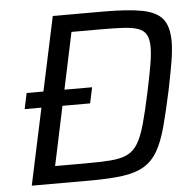

<svg xmlns="http://www.w3.org/2000/svg" viewBox="-50 -739 802 790"><g transform="rotate(-5 350.5 -344.0)"><path d="M47.9 -316.3 61.8 -381.7H332.2L318.2 -316.3ZM49.6 0 196.6 -688H406.2Q507.9 -688 566.4 -676.6Q624.9 -665.2 649.7 -634Q674.6 -602.8 674.6 -542Q674.6 -506.1 666.4 -456.8Q658.2 -407.6 644.7 -342.4Q625.7 -253.6 609.3 -192.9Q592.8 -132.3 570.6 -94Q548.3 -55.7 513.5 -35.2Q478.6 -14.6 424.5 -7.3Q370.3 0 289 0ZM152.3 -72H272.5Q337.6 -72 380 -75Q422.4 -78 449.8 -90.8Q477.2 -103.7 494.7 -132.6Q512.2 -161.5 526.5 -212.7Q540.8 -263.9 557.7 -344Q571 -406.4 578.7 -451Q586.4 -495.5 586.4 -525.7Q586.4 -558.7 575.8 -577.3Q565.2 -595.8 541.8 -603.9Q518.4 -612 480.6 -614Q442.9 -616 387.7 -616H267.5Z"/></g></svg>

Font: Saira Thin
Style: Italic
Weight: 100
Italic angle: -12°
Designer: Hector Gatti with collaboration of the Omnibus-Type team
Foundry: Omnibus-Type
Version: Version 1.101